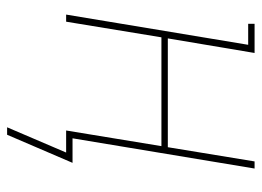

<svg xmlns="http://www.w3.org/2000/svg" viewBox="-118 -452 736 540"><g transform="rotate(90 250.0 -182.0)"><path d="M338 166 409 0H347L391 -268H85L41 0H21L106 -512H47V-530H129L88 -286H394L434 -530H454L369 -18H438L359 166Z"/></g></svg>

Font: Iosevka Slab Thin
Style: Italic
Weight: 100
Italic angle: -9°
Monospace: yes
Designer: Belleve Invis
Foundry: Belleve Invis
Version: Version 11.1.1; ttfautohint (v1.8.3)